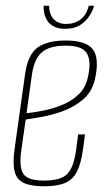

<svg xmlns="http://www.w3.org/2000/svg" viewBox="-20 -644 376 673"><path d="M134 9Q89 9 64 -2.5Q39 -14 31.5 -42Q24 -70 31 -121L68 -385Q78 -454 112.5 -478Q147 -502 210 -502Q282 -502 305.5 -471Q329 -440 313 -367Q303 -323 272.5 -296.5Q242 -270 203 -255.5Q164 -241 127.5 -234.5Q91 -228 70 -225L55 -120Q46 -59 61.5 -35Q77 -11 135 -11Q194 -11 216.5 -35Q239 -59 247 -120L254 -173H278L271 -121Q264 -70 249.5 -42Q235 -14 207.5 -2.5Q180 9 134 9ZM73 -247Q99 -250 132.5 -256.5Q166 -263 198.5 -276.5Q231 -290 255 -312.5Q279 -335 287 -369Q301 -425 286 -454.5Q271 -484 211 -484Q154 -484 127 -461Q100 -438 92 -383ZM209 -543Q185 -543 169.5 -551Q154 -559 146 -571.5Q138 -584 135 -598Q132 -612 133 -624H152Q153 -592 169 -576Q185 -560 212 -560Q241 -560 262 -575.5Q283 -591 291 -624H310Q306 -608 294 -589Q282 -570 261.5 -556.5Q241 -543 209 -543Z"/></svg>

Font: Alumni Sans SC Thin
Style: Italic
Weight: 100
Italic angle: -8°
Designer: Robert E. Leuschke
Foundry: Robert E. Leuschke
Version: Version 1.016